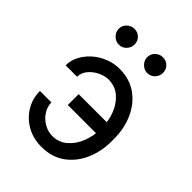

<svg xmlns="http://www.w3.org/2000/svg" viewBox="-218 -858 977 977"><g transform="rotate(45 270.5 -370.0)"><path d="M257.1 -474.4Q228.7 -474.1 200.1 -459.9Q171.5 -445.7 152.5 -422.4Q133.5 -399.1 133.5 -370.7H51.1Q51.1 -406.2 68.2 -438.9Q85.2 -471.6 114.2 -497.2Q143.1 -522.7 180.2 -537.6Q217.3 -552.6 257.1 -552.6Q331.7 -552.6 383.7 -514.9Q435.7 -477.3 462.9 -415.5Q490.1 -353.7 490.1 -281.2V-261.4Q490.1 -189.3 462.9 -127.3Q435.7 -65.3 383.7 -27.7Q331.7 9.9 257.1 9.9Q197.4 9.9 150.9 -16.5Q104.4 -43 77.8 -87.4Q51.1 -131.7 51.1 -186.1H133.5Q133.5 -155.2 151.1 -128.4Q168.7 -101.6 196.9 -85Q225.1 -68.5 257.1 -68.2Q304.7 -68.5 338.1 -98Q371.4 -127.5 388.8 -171.9Q406.2 -216.3 406.2 -261.4V-281.2Q406.2 -327.4 389 -371.6Q371.8 -415.8 338.6 -445Q305.4 -474.1 257.1 -474.4ZM440.3 -313.9V-235.8H201.7V-313.9ZM167.6 -636.4Q145.2 -636.4 128 -653.6Q110.8 -670.8 110.8 -693.2Q110.8 -717.7 128 -733.8Q145.2 -750 167.6 -750Q192.1 -750 208.3 -733.8Q224.4 -717.7 224.4 -693.2Q224.4 -670.8 208.3 -653.6Q192.1 -636.4 167.6 -636.4ZM372.2 -636.4Q349.8 -636.4 332.6 -653.6Q315.3 -670.8 315.3 -693.2Q315.3 -717.7 332.6 -733.8Q349.8 -750 372.2 -750Q396.7 -750 412.8 -733.8Q429 -717.7 429 -693.2Q429 -670.8 412.8 -653.6Q396.7 -636.4 372.2 -636.4Z"/></g></svg>

Font: InterMG
Style: Regular
Weight: 400
Designer: Rasmus Andersson
Foundry: rsms
Version: Version 3.019;December 26, 2023;FontCreator 15.0.0.2955 64-b